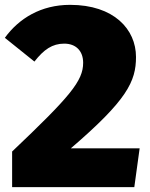

<svg xmlns="http://www.w3.org/2000/svg" viewBox="-25 -772 617 792"><path d="M264 -752C144 -752 53 -696 -5 -616L117 -518C156 -568 191 -592 240 -592C288 -592 318 -562 318 -513C318 -438 264 -374 25 -147V0H529L551 -160H267C499 -359 536 -436 536 -537C536 -651 445 -752 264 -752Z"/></svg>

Font: Glow Sans SC Normal Heavy
Style: Regular
Weight: 900
Designer: Ryoko NISHIZUKA (kana, bopomofo & ideographs); Paul D. Hunt (Latin, Greek & Cyrillic); Sandoll Communications, Soo-young
Version: Version 0.93